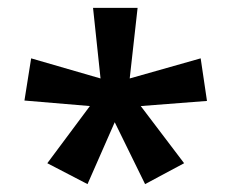

<svg xmlns="http://www.w3.org/2000/svg" viewBox="-20 -819 587 487"><path d="M329 -799H216L235 -620L59 -671L42 -564L208 -550L100 -405L202 -352L271 -509L348 -352L447 -405L337 -550L505 -563L489 -671L309 -620Z"/></svg>

Font: Noto Sans Sinhala SemiBold
Style: Regular
Weight: 600
Designer: Jelle Bosma - Monotype Design Team
Foundry: Monotype Imaging Inc.
Version: Version 2.006